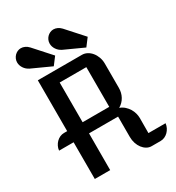

<svg xmlns="http://www.w3.org/2000/svg" viewBox="-225 -1112 1145 1247"><g transform="rotate(-30 347.5 -488.0)"><path d="M115.7 -275.4H6.8Q8.3 -292.5 15.9 -307.6Q23.4 -322.8 34.9 -334.2Q46.4 -345.7 61 -352.3Q75.7 -358.9 92.3 -358.9H115.7V-740.2H446.8Q466.3 -740.2 484.4 -730.7Q502.4 -721.2 516.4 -704.3Q530.3 -687.5 538.6 -664.8Q546.9 -642.1 546.9 -616.2V-434.1Q546.9 -398.4 530.8 -368.7Q514.6 -338.9 483.9 -320.8Q505.4 -313 521 -298.8Q536.6 -284.7 546.9 -267.6Q557.1 -250.5 562 -231.9Q566.9 -213.4 566.9 -196.8L566.4 -84H694.8Q692.9 -66.4 685.3 -51.3Q677.7 -36.1 666.3 -24.7Q654.8 -13.2 640.1 -6.6Q625.5 0 609.4 0H542Q522.9 0 506.1 -9.8Q489.3 -19.5 476.6 -36.1Q463.9 -52.7 456.5 -75.2Q449.2 -97.7 449.2 -123V-275.4H231.4L231 0H115.7ZM431.2 -358.9V-656.7H231.4V-358.9ZM350.6 -833Q328.1 -844.2 314.7 -864.5Q301.3 -884.8 301.3 -907.7Q301.3 -921.4 306.6 -933.8Q312 -946.3 321 -955.6Q330.1 -964.8 342.3 -970.5Q354.5 -976.1 367.7 -976.1Q382.8 -976.1 397.5 -969.2Q412.1 -962.4 424.3 -949.2L537.6 -823.2L495.1 -767.1ZM106.4 -833Q84 -844.2 70.6 -864.5Q57.1 -884.8 57.1 -907.7Q57.1 -921.4 62.5 -933.8Q67.9 -946.3 76.9 -955.6Q85.9 -964.8 98.1 -970.5Q110.4 -976.1 123.5 -976.1Q138.7 -976.1 153.3 -969.2Q168 -962.4 180.2 -949.2L293.5 -823.2L251 -767.1Z"/></g></svg>

Font: Atomic Age
Style: Regular
Weight: 400
Designer: James Grieshaber
Foundry: James Grieshaber
Version: Version 1.008; ttfautohint (v1.4.1) -l 6 -r 46 -G 0 -x 0 -H 